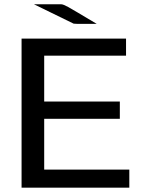

<svg xmlns="http://www.w3.org/2000/svg" viewBox="-20 -871 665 891"><path d="M80.1 0V-691.9H564.9V-612.8H185.1V-399.9H536.1V-319.8H185.1V-84H580.1V0ZM137.7 -851.1H264.6Q273.4 -851.1 296.1 -838.6Q318.8 -826.2 428.7 -760.3H337.9L321.8 -761.2Z"/></svg>

Font: CMU Bright
Style: SemiBold
Weight: 600
Version: Version 0.7.0